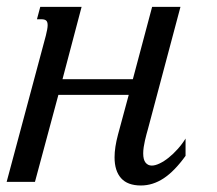

<svg xmlns="http://www.w3.org/2000/svg" viewBox="-47 -539 642 569"><path d="M391.6 -157.2Q389.6 -150.4 387.2 -141.4Q384.8 -132.3 382.6 -122.8Q380.4 -113.3 378.9 -103.3Q377.4 -93.3 377.4 -84.5Q377.4 -65.4 384.5 -56.9Q391.6 -48.3 402.8 -48.3Q413.1 -48.3 426.3 -54.7Q439.5 -61 452.9 -71.8Q466.3 -82.5 479.5 -97.2Q492.7 -111.8 502.9 -128.4V-77.1Q470.2 -31.7 438 -10.5Q405.8 10.7 370.6 10.7Q331.1 10.7 311.8 -11Q292.5 -32.7 292.5 -72.8Q292.5 -102.1 302.7 -140.1L334.5 -257.8H126L56.6 0H-27.3L88.9 -433.6Q91.3 -443.8 92.8 -451.4Q94.2 -459 94.2 -464.4Q94.2 -474.6 89.6 -478.3Q85 -481.9 76.2 -481.9H62.5L72.3 -518.6H194.8L138.2 -304.2H346.7L403.8 -518.6H487.8Z"/></svg>

Font: Arian Grqi
Style: Italic
Weight: 400
Italic angle: -15°
Designer: Ruben Hakobyan (Tarumian)
Foundry: Ruben Hakobyan (Tarumian)
Version: Version 1.002